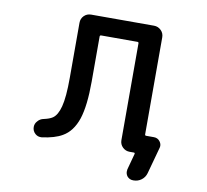

<svg xmlns="http://www.w3.org/2000/svg" viewBox="-93 -857 1186 1098"><g transform="rotate(10 500.0 -308.0)"><path d="M749 137.7Q727.5 137.7 713.9 121.1Q705.1 108.4 705.1 94.7Q705.1 88.9 706.1 82L731.4 -11.7Q732.4 -14.6 731 -17.1Q729.5 -19.5 726.6 -19.5H701.2Q677.7 -19.5 660.6 -36.1Q643.6 -52.7 643.6 -77.1V-638.7Q643.6 -646.5 636.7 -646.5H425.8Q418 -646.5 418 -638.7V-377Q418 -236.3 392.6 -159.2Q366.2 -81.1 309.6 -48.8Q266.6 -23.4 191.4 -13.7Q188.5 -13.7 184.6 -13.7Q168 -13.7 154.3 -25.4Q136.7 -41 136.7 -64.5Q136.7 -84 150.4 -98.6Q164.1 -115.2 185.5 -119.1Q217.8 -126 235.4 -137.7Q262.7 -156.2 276.4 -209Q291 -263.7 291 -377V-696.3Q291 -720.7 307.6 -737.3Q324.2 -753.9 348.6 -753.9H713.9Q737.3 -753.9 754.4 -737.3Q771.5 -720.7 771.5 -696.3V-133.8Q771.5 -126 778.3 -126H823.2Q845.7 -126 858.4 -109.4Q868.2 -96.7 868.2 -83Q868.2 -77.1 866.2 -70.3L824.2 83Q817.4 107.4 797.4 122.6Q777.3 137.7 752 137.7Z"/></g></svg>

Font: Rounded Mgen+ 2m medium
Style: Regular
Weight: 500
Designer: [Source Han Sans]
Ryoko NISHIZUKA  (kana & ideographs); Paul D. Hunt (Latin, Greek & Cyrillic); Wenlong ZHANG  (bopomofo
Version: Version 1.059.20150602